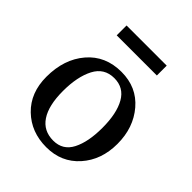

<svg xmlns="http://www.w3.org/2000/svg" viewBox="-190 -784 908 908"><g transform="rotate(45 264.0 -330.0)"><path d="M269 7.8Q167.5 7.8 100.6 -56.9Q33.7 -121.6 33.7 -228.5Q33.7 -346.2 97.7 -421.1Q161.6 -496.1 269 -496.1Q371.1 -496.1 433.6 -422.9Q496.1 -349.6 496.1 -241.7Q496.1 -134.3 432.9 -63.2Q369.6 7.8 269 7.8ZM270 -37.6Q334 -37.6 363 -94.2Q392.1 -150.9 392.1 -244.6Q392.1 -341.3 360.8 -396.2Q329.6 -451.2 265.6 -451.2Q198.7 -451.2 167.7 -391.4Q136.7 -331.5 136.7 -236.3Q136.7 -139.6 170.7 -88.6Q204.6 -37.6 270 -37.6ZM398.9 -602.1H130.4V-668H398.9Z"/></g></svg>

Font: Munson
Style: Regular
Weight: 400
Designer: Paul James MIller
Foundry: High-Logic / Made with FontCreator
Version: Version 2.10;May 5, 2019;FontCreator 11.5.0.2430 64-bit